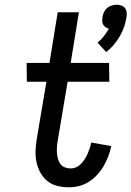

<svg xmlns="http://www.w3.org/2000/svg" viewBox="-20 -787 558 815"><path d="M431 -566 394 -606Q409 -618 421 -633.5Q433 -649 442 -665Q434 -667 427.5 -672Q421 -677 417.5 -683.5Q414 -690 414 -698.5Q414 -707 415 -715Q417 -726 421.5 -736Q426 -746 434.5 -753Q443 -760 454 -763.5Q465 -767 475 -767Q485 -767 495 -763.5Q505 -760 510.5 -753Q516 -746 517.5 -736Q519 -726 517 -715Q514 -694 507 -673.5Q500 -653 489 -634Q478 -615 463.5 -597.5Q449 -580 431 -566ZM272 8Q247 8 223 2Q199 -4 181 -18.5Q163 -33 151.5 -54Q140 -75 135 -98.5Q130 -122 131 -147Q132 -172 136 -197L177 -440H94L93 -520H190L225 -735H315L280 -520H443L444 -440H267L224 -184Q222 -172 221.5 -159.5Q221 -147 222 -134.5Q223 -122 226.5 -110.5Q230 -99 237 -90Q244 -81 255.5 -76.5Q267 -72 280 -72Q292 -72 303.5 -77Q315 -82 324 -91.5Q333 -101 340 -112Q347 -123 352 -134.5Q357 -146 361 -158Q365 -170 367 -182L452 -167Q448 -145 440 -124Q432 -103 420.5 -83Q409 -63 393 -45.5Q377 -28 357.5 -15.5Q338 -3 316 2.5Q294 8 272 8Z"/></svg>

Font: Iosevka Medium
Style: Italic
Weight: 500
Italic angle: -9°
Monospace: yes
Designer: Belleve Invis
Foundry: Belleve Invis
Version: Version 32.5.0; ttfautohint (v1.8.4)